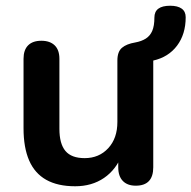

<svg xmlns="http://www.w3.org/2000/svg" viewBox="-20 -639 667 669"><path d="M242 10Q181 10 141 -12.5Q101 -35 81.5 -80Q62 -125 62 -192V-434Q62 -465 78 -481Q94 -497 124 -497Q154 -497 170.5 -481Q187 -465 187 -434V-190Q187 -138 208 -113Q229 -88 275 -88Q325 -88 357 -122.5Q389 -157 389 -214V-428Q389 -459 405 -472.5Q421 -486 451 -491Q473 -495 488 -504.5Q503 -514 510.5 -531.5Q518 -549 518 -578Q518 -619 573 -619Q599 -619 613 -609Q627 -599 627 -579Q627 -520 597 -480Q567 -440 514 -428V-56Q514 8 453 8Q424 8 408 -8.5Q392 -25 392 -56V-132L406 -102Q385 -48 342.5 -19Q300 10 242 10Z"/></svg>

Font: Nunito ExtraLight
Style: Bold
Weight: 700
Version: Version 3.602